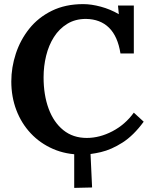

<svg xmlns="http://www.w3.org/2000/svg" viewBox="-20 -736 728 934"><path d="M341 178V-39H418L428 176ZM566 -476Q553 -559 510.5 -601Q468 -643 398 -644Q346 -644 307 -620Q268 -596 242.5 -556Q217 -516 204.5 -465Q192 -414 192 -360Q192 -274 216.5 -207.5Q241 -141 288 -103Q335 -65 402 -65Q465 -65 527 -97.5Q589 -130 631 -188L679 -144Q630 -77 576 -42.5Q522 -8 470.5 4Q419 16 378 16Q301 16 238 -11.5Q175 -39 129.5 -87.5Q84 -136 59.5 -200.5Q35 -265 35 -340Q35 -408 57 -475Q79 -542 122.5 -596.5Q166 -651 232 -683.5Q298 -716 385 -716Q424 -716 470.5 -703.5Q517 -691 558 -667L554 -709H631V-476Z"/></svg>

Font: Lora
Style: Weight 700
Weight: 700
Designer: Olga Karpushina, Alexei Vanyashin (Cyrillic)
Foundry: Cyreal
Version: Version 3.001